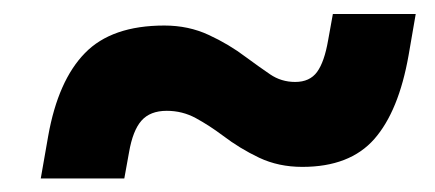

<svg xmlns="http://www.w3.org/2000/svg" viewBox="-20 -484 626 276"><path d="M38.6 -227.5 49.3 -288.6Q63.5 -368.2 102.1 -407.7Q140.6 -447.3 216.3 -447.3Q251 -447.3 280 -433.8Q309.1 -420.4 333.5 -401.9Q352.1 -388.2 368.2 -377.2Q384.3 -366.2 404.3 -366.2Q425.3 -366.2 435.8 -380.6Q446.3 -395 451.7 -426.3L458.5 -463.9H577.6L567.4 -404.8Q553.2 -324.2 518.1 -284.2Q482.9 -244.1 414.6 -244.1Q380.4 -244.1 352.5 -257.3Q324.7 -270.5 300.3 -289.1Q280.8 -303.7 261.5 -314.2Q242.2 -324.7 219.7 -324.7Q195.8 -324.7 183.3 -310.5Q170.9 -296.4 165.5 -265.1L158.7 -227.5Z"/></svg>

Font: Cascadia Mono NF SemiBold
Style: Italic
Weight: 600
Italic angle: -10°
Monospace: yes
Designer: Aaron Bell
Foundry: Saja Typeworks
Version: Version 2404.023; ttfautohint (v1.8.4)